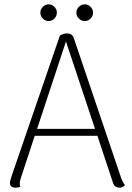

<svg xmlns="http://www.w3.org/2000/svg" viewBox="-20 -856 610 885"><path d="M556 -3Q546 9 532 9Q521 9 513 4Q505 -1 502 -10L429 -230H140L76 -35Q71 -20 71 -11Q71 1 74 5Q63 9 51 9Q39 9 32 3Q25 -3 26 -14Q26 -22 33 -43L256 -692Q273 -702 289 -702Q313 -702 320 -681L538 -37Q546 -15 556 -3ZM418 -262 284 -665 151 -262ZM166 -798Q166 -813 177.5 -824.5Q189 -836 204 -836Q220 -836 231 -824.5Q242 -813 242 -798Q242 -782 231 -770.5Q220 -759 204 -759Q189 -759 177.5 -770.5Q166 -782 166 -798ZM332 -798Q332 -813 343.5 -824.5Q355 -836 371 -836Q386 -836 397.5 -824.5Q409 -813 409 -798Q409 -782 397.5 -770.5Q386 -759 371 -759Q355 -759 343.5 -770.5Q332 -782 332 -798Z"/></svg>

Font: Arima Madurai ExtraLight
Style: Regular
Weight: 275
Designer: Joana Correia and Natanael Gama
Foundry: NDISCOVER
Version: Version 1.019